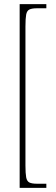

<svg xmlns="http://www.w3.org/2000/svg" viewBox="-20 -780 273 928"><path d="M75 128V-760H204V-740H159Q134 -740 122 -734Q110 -728 106.5 -709.5Q103 -691 103 -652V20Q103 58 106.5 77Q110 96 122 102Q134 108 159 108H204V128Z"/></svg>

Font: Noto Serif Ethiopic ExtraCondensed Thin
Style: Regular
Weight: 100
Width: 2
Designer: Monotype Design Team
Foundry: Monotype Imaging Inc.
Version: Version 2.102; ttfautohint (v1.8.4.7-5d5b)